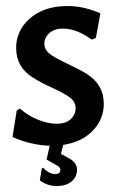

<svg xmlns="http://www.w3.org/2000/svg" viewBox="-20 -477 388 637"><path d="M284.1 -345.8Q233.6 -382.2 188.8 -382.2Q160.7 -382.2 143.9 -367.3Q127.1 -352.3 127.1 -332.2Q127.1 -312.1 145.3 -298.1Q163.6 -284.1 202.8 -265.9Q242.1 -247.7 266.4 -232.7Q324.3 -197.2 324.3 -132.7Q324.3 -81.3 287.9 -43.5Q251.4 -5.6 189.7 3.7L182.2 33.6L206.5 46.7Q235.5 61.7 235.5 86Q235.5 110.3 217.3 125.2Q199.1 140.2 168.2 140.2Q137.4 140.2 112.1 121.5L118.7 82.2L122.4 79.4Q143 100 161.7 100.5Q180.4 100.9 180.4 86Q180.4 78.5 169.2 72L134.6 52.3L144.9 6.5Q83.2 4.7 21.5 -22.4L35.5 -110.3L45.8 -116.8Q73.8 -92.5 107 -79.4Q140.2 -66.4 168.7 -66.4Q197.2 -66.4 214 -81.3Q230.8 -96.3 230.8 -117.8Q230.8 -139.3 212.1 -153.3Q193.5 -167.3 153.7 -185.5Q114 -203.7 90.7 -218.7Q33.6 -253.3 33.6 -317.8Q33.6 -357 54.7 -388.3Q75.7 -419.6 113.6 -438.3Q151.4 -457 204.7 -457Q257.9 -457 313.1 -432.7L298.1 -351.4Z"/></svg>

Font: Gurajada
Style: Regular
Weight: 400
Designer: Purushoth Kumar Guthula
Foundry: SiliconAndhra, USA.
Version: Version 1.0.3; ttfautohint (v1.2.42-39fb)